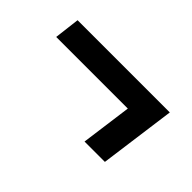

<svg xmlns="http://www.w3.org/2000/svg" viewBox="-42 -430 527 527"><g transform="rotate(45 221.5 -167.0)"><path d="M39 -278H397L367 -56H288L308 -204H30Z"/></g></svg>

Font: Rasa SemiBold
Style: Italic
Weight: 600
Italic angle: -7.10001°
Designer: Anna Giedrys (Yrsa+Rasa design), David Brezina (Yrsa art-direction, Rasa art-direction, design)
Foundry: Rosetta Type Foundry
Version: Version 2.004